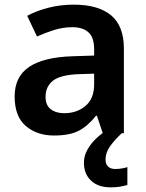

<svg xmlns="http://www.w3.org/2000/svg" viewBox="-20 -573 630 826"><path d="M297 -553Q403 -553 458 -507Q513 -461 513 -364V0H422L397 -75H393Q358 -31 319 -10.5Q280 10 212 10Q139 10 91 -31Q43 -72 43 -158Q43 -243 105 -285Q167 -327 292 -331L385 -334V-361Q385 -412 360.5 -434Q336 -456 292 -456Q251 -456 213 -444Q175 -432 139 -416L97 -505Q138 -527 189.5 -540Q241 -553 297 -553ZM320 -254Q239 -251 207.5 -225.5Q176 -200 176 -157Q176 -120 198.5 -103Q221 -86 256 -86Q311 -86 348 -117.5Q385 -149 385 -210V-256ZM434 113Q434 133 445 143.5Q456 154 475 154Q491 154 505 151.5Q519 149 528 146V223Q513 227 496 230Q479 233 457 233Q402 233 371.5 204Q341 175 341 127Q341 98 356 71Q371 44 394.5 22Q418 0 445 -16L504 0Q470 32 452 58.5Q434 85 434 113Z"/></svg>

Font: Noto Sans Sora Sompeng SemiBold
Style: Regular
Weight: 600
Version: Version 2.101